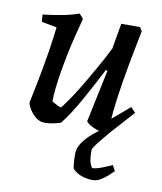

<svg xmlns="http://www.w3.org/2000/svg" viewBox="-78 -528 679 806"><g transform="rotate(10 261.5 -125.5)"><path d="M131 12Q109 12 92.5 -2Q76 -16 65.5 -33Q55 -50 54 -61Q60 -88 65.5 -116Q71 -144 76.5 -172Q82 -200 87 -228.5Q92 -257 96.5 -284.5Q101 -312 104.5 -339Q108 -366 111 -391L47 -403Q44 -416 44 -434Q81 -438 122 -445.5Q163 -453 197 -465L214 -445Q205 -411 195 -371.5Q185 -332 176.5 -291Q168 -250 161.5 -211Q155 -172 151.5 -139Q148 -106 148 -82Q156 -77 166.5 -71.5Q177 -66 188 -63Q206 -86 227 -117.5Q248 -149 270 -186.5Q292 -224 314.5 -264Q337 -304 357 -344L376 -453H456L466 -437Q461 -411 453.5 -373.5Q446 -336 438 -293Q430 -250 423 -206Q416 -162 411 -122Q406 -82 404 -53L478 -116L498 -95L402 12Q390 12 371 8Q352 4 334 -4.5Q316 -13 306 -25L353 -248L346 -251Q328 -216 309.5 -181Q291 -146 272.5 -113Q254 -80 235.5 -51.5Q217 -23 199 0Q183 5 165.5 8.5Q148 12 131 12ZM381 -9H420Q402 13 384.5 33.5Q367 54 356 69.5Q345 85 345 91Q345 132 352 148.5Q359 165 362 165Q381 163 402 155Q423 147 444 137L457 161Q447 171 433 183.5Q419 196 403.5 205Q388 214 371 214Q348 214 325.5 206.5Q303 199 286 182Q284 180 282 162.5Q280 145 280 117Q280 93 296 70Q312 47 335.5 27Q359 7 381 -9Z"/></g></svg>

Font: Labrada Medium
Style: Italic
Weight: 500
Italic angle: -7°
Designer: Mercedes Jáuregui
Foundry: Omnibus-Type Team
Version: Version 1.000